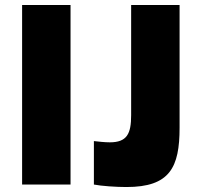

<svg xmlns="http://www.w3.org/2000/svg" viewBox="-20 -743 798 773"><path d="M69 -723V0H264V-723ZM703 -229V-723H508V-279C508 -204 491 -170 422 -170C401 -170 376 -173 358 -175V0C388 6 448 10 489 10C664 10 703 -69 703 -229Z"/></svg>

Font: United Sans Black
Style: Regular
Weight: 900
Designer: Pablo Impallari, Rodrigo Fuenzalida (Modified by Dan O. Williams)
Version: Version 1.000;PS 001.000;hotconv 1.0.88;makeotf.lib2.5.64775